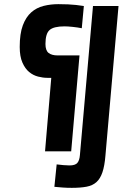

<svg xmlns="http://www.w3.org/2000/svg" viewBox="-20 -729 595 925"><path d="M323 0H197L227 -354H208Q187 -354 163.5 -360Q140 -366 120.5 -382Q101 -398 88 -427.5Q75 -457 75 -503Q75 -567 90 -607Q105 -647 130.5 -669.5Q156 -692 190 -700.5Q224 -709 261 -709Q286 -709 308 -708Q330 -707 347 -705Q367 -703 384 -700L374 -593Q354 -597 330 -599.5Q306 -602 291 -602Q239 -602 219 -584.5Q199 -567 199 -517Q199 -486 214 -474Q229 -462 258 -462H363ZM488 20Q484 70 473.5 101Q463 132 444.5 148.5Q426 165 397 170.5Q368 176 326 176Q303 176 282.5 174.5Q262 173 242 171L253 63Q266 65 285.5 66.5Q305 68 315 68Q342 68 352.5 56Q363 44 365 18L428 -700H551Z"/></svg>

Font: Share
Style: Bold Italic
Weight: 700
Designer: Ralph du Carrois
Version: Version 1.002